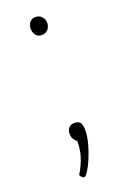

<svg xmlns="http://www.w3.org/2000/svg" viewBox="-111 -457 398 611"><g transform="rotate(-20 87.5 -151.0)"><path d="M65 115Q61 115 57 111Q53 107 52 103Q69 75 76.5 49.5Q84 24 83 -1Q77 -5 72.5 -12.5Q68 -20 68 -30Q68 -43 75 -50.5Q82 -58 94 -58Q105 -58 112 -52Q119 -46 119 -24Q119 -4 112.5 20Q106 44 97 65.5Q88 87 79 101Q70 115 65 115ZM93 -356Q80 -356 73 -365Q66 -374 66 -387Q66 -399 73 -408Q80 -417 93 -417Q106 -417 114 -408Q122 -399 122 -387Q122 -374 114 -365Q106 -356 93 -356Z"/></g></svg>

Font: Yanone Kaffeesatz ExtraLight ExtraLight
Style: Regular
Weight: 250
Version: Version 2.003